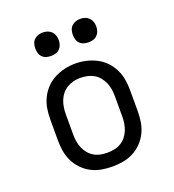

<svg xmlns="http://www.w3.org/2000/svg" viewBox="-136 -849 872 962"><g transform="rotate(-20 300.0 -367.5)"><path d="M300 8Q271 8 242.5 3Q214 -2 188 -15.5Q162 -29 141.5 -50.5Q121 -72 108.5 -98Q96 -124 91.5 -152.5Q87 -181 87 -210V-320Q87 -349 91.5 -377.5Q96 -406 109 -432.5Q122 -459 142 -480Q162 -501 188 -514.5Q214 -528 242.5 -534.5Q271 -541 300 -541Q329 -541 357.5 -534.5Q386 -528 412 -514.5Q438 -501 458 -480Q478 -459 491 -432.5Q504 -406 508.5 -377.5Q513 -349 513 -320V-210Q513 -181 508.5 -152.5Q504 -124 491.5 -98Q479 -72 458.5 -50.5Q438 -29 412 -15.5Q386 -2 357.5 3Q329 8 300 8ZM300 -66Q318 -66 336.5 -69.5Q355 -73 371 -82.5Q387 -92 399 -106.5Q411 -121 418 -138Q425 -155 428 -173.5Q431 -192 431 -210V-320Q431 -339 428 -357.5Q425 -376 417.5 -393Q410 -410 398 -424.5Q386 -439 370 -448Q354 -457 335.5 -461Q317 -465 298 -465Q280 -465 262 -460.5Q244 -456 228 -446.5Q212 -437 200.5 -423Q189 -409 182 -392Q175 -375 172 -356.5Q169 -338 169 -320V-210Q169 -192 172 -173.5Q175 -155 182 -138Q189 -121 201 -106.5Q213 -92 229 -82.5Q245 -73 263.5 -69.5Q282 -66 300 -66ZM400 -618Q387 -618 375 -621.5Q363 -625 354 -634Q345 -643 341.5 -655Q338 -667 338 -680Q338 -693 341.5 -705Q345 -717 354 -726Q363 -735 375 -739Q387 -743 400 -743Q413 -743 425 -739Q437 -735 446 -726Q455 -717 459 -705Q463 -693 463 -680Q463 -667 459 -655Q455 -643 446 -634Q437 -625 425 -621.5Q413 -618 400 -618ZM200 -618Q187 -618 175 -621.5Q163 -625 154 -634Q145 -643 141.5 -655Q138 -667 138 -680Q138 -693 141.5 -705Q145 -717 154 -726Q163 -735 175 -739Q187 -743 200 -743Q213 -743 225 -739Q237 -735 246 -726Q255 -717 259 -705Q263 -693 263 -680Q263 -667 259 -655Q255 -643 246 -634Q237 -625 225 -621.5Q213 -618 200 -618Z"/></g></svg>

Font: Iosevka Slab Extended
Style: Regular
Weight: 400
Width: 7
Monospace: yes
Designer: Belleve Invis
Foundry: Belleve Invis
Version: Version 11.1.1; ttfautohint (v1.8.3)